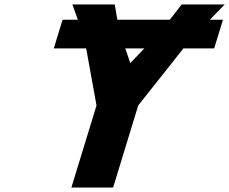

<svg xmlns="http://www.w3.org/2000/svg" viewBox="-20 -845 1032 865"><path d="M306 -825 331 -756H261.9L222.4 -627H368.2L414.8 -370L301.6 0H489.6L602.8 -370L806.5 -627H945L984.4 -756H925.3L992.5 -825H798.7L744.9 -756H508.7L497 -825ZM544.3 -627H630.3L567.2 -561Z"/></svg>

Font: Hussar
Style: BdSuprConOblThree
Weight: 700
Foundry: Cannot Into Space Fonts
Version: Version 2.00